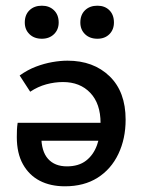

<svg xmlns="http://www.w3.org/2000/svg" viewBox="-20 -643 499 674"><path d="M208 11Q157 11 119.5 -8.5Q82 -28 60.5 -66.5Q39 -105 39 -162Q39 -175 39.5 -187Q40 -199 42 -212H125V-165Q125 -112 148.5 -85.5Q172 -59 215 -59Q256 -59 282 -79Q308 -99 320.5 -133.5Q333 -168 333 -211Q333 -279 297 -317Q261 -355 201 -355Q172 -355 142.5 -347Q113 -339 86 -321L49 -378Q77 -398 106 -409Q135 -420 163.5 -425Q192 -430 217 -430Q308 -430 364.5 -375.5Q421 -321 421 -223Q421 -156 395.5 -102.5Q370 -49 322.5 -19Q275 11 208 11ZM52 -149V-212H375L363 -149ZM127 -507Q100 -507 83.5 -523Q67 -539 67 -564Q67 -591 83.5 -607Q100 -623 127 -623Q153 -623 169.5 -607Q186 -591 186 -564Q186 -539 169.5 -523Q153 -507 127 -507ZM322 -507Q295 -507 278.5 -523Q262 -539 262 -564Q262 -591 278.5 -607Q295 -623 322 -623Q348 -623 364 -607Q380 -591 380 -564Q380 -539 364 -523Q348 -507 322 -507Z"/></svg>

Font: Ysabeau Infant SemiBold
Style: Regular
Weight: 600
Designer: Christian Thalmann (Catharsis Fonts)
Version: Version 2.002; featfreeze: ss01,ss02,lnum